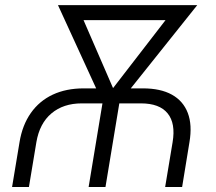

<svg xmlns="http://www.w3.org/2000/svg" viewBox="-20 -748 864 768"><path d="M28.3 0 58.1 -179.2Q69.3 -247.6 103.3 -295.9Q137.2 -344.2 190.9 -369.4Q244.6 -394.5 314.9 -394.5H551.8Q622.1 -394.5 667.5 -369.4Q712.9 -344.2 731.2 -296.1Q749.5 -248 737.8 -179.2L708.5 0H640.6L670.4 -179.2Q683.1 -254.4 650.6 -294.4Q618.2 -334.5 543.5 -334.5H307.1Q233.4 -334.5 185.8 -294.4Q138.2 -254.4 125.5 -179.2L95.7 0ZM334.5 0 397 -377.9H464.4L401.9 0ZM397.5 -322.8 211.9 -727.5H288.1L449.2 -356.4L434.1 -322.8ZM410.6 -322.8 404.3 -359.4 688.5 -727.5H769L447.8 -325.2ZM254.4 -667.5 264.6 -727.5H710.4L700.2 -667.5Z"/></svg>

Font: Inter 24pt Light
Style: Italic
Weight: 300
Italic angle: -9.3988°
Designer: Rasmus Andersson
Foundry: rsms
Version: Version 4.001;git-66647c0bb